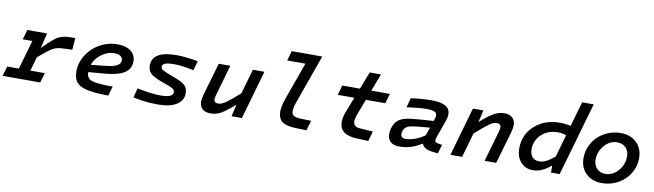

<svg xmlns="http://www.w3.org/2000/svg" viewBox="-52 -1262 6232 1829"><g transform="rotate(10 3063.5 -347.5)"><path d="M-13 0 14 -95H127L208 -376H115L142 -471H334L298 -323Q389 -416 432.5 -443.5Q476 -471 541 -473L606 -475L597 -360L517 -357Q484 -356 461.5 -352Q439 -348 415 -336Q391 -323 359 -298Q327 -273 277 -231L238 -95H378L350 0Z M1037 -81 1010 10Q936 10 882.5 5Q829 0 791 -10Q727 -27 699 -63Q671 -99 671 -169Q671 -229 699 -288.5Q727 -348 777 -394Q826 -438 886 -462Q946 -486 1011 -486Q1095 -486 1142.5 -450Q1190 -414 1190 -352Q1190 -278 1131 -240Q1072 -202 945 -190L784 -177Q784 -175 784 -174.5Q784 -174 784 -172Q784 -117 835 -99Q886 -81 1037 -81ZM1079 -343Q1079 -368 1057.5 -382.5Q1036 -397 1000 -397Q933 -397 875.5 -355Q818 -313 795 -249L944 -265Q1013 -272 1046 -291Q1079 -310 1079 -343Z M1733 -137Q1733 -68 1669.5 -28Q1606 12 1492 12Q1431 12 1377 6.5Q1323 1 1250 -14L1273 -106Q1338 -92 1396.5 -84.5Q1455 -77 1497 -77Q1558 -77 1589 -89.5Q1620 -102 1620 -127Q1620 -146 1607 -157.5Q1594 -169 1554 -184L1488 -208Q1409 -237 1379.5 -265Q1350 -293 1350 -343Q1350 -412 1409 -447Q1468 -482 1583 -482Q1627 -482 1683 -476Q1739 -470 1793 -460L1767 -368Q1713 -380 1665 -386.5Q1617 -393 1580 -393Q1520 -393 1492 -383Q1464 -373 1464 -351Q1464 -333 1474.5 -324Q1485 -315 1527 -298L1591 -273Q1676 -242 1704.5 -215Q1733 -188 1733 -137Z M2301 0H2201L2228 -116Q2146 -44 2098.5 -17.5Q2051 9 1999 9Q1948 9 1919.5 -16.5Q1891 -42 1891 -87Q1891 -100 1894 -117.5Q1897 -135 1904 -160L1994 -471H2106L2021 -174Q2017 -162 2015 -152Q2013 -142 2013 -132Q2013 -115 2023.5 -105.5Q2034 -96 2053 -96Q2085 -96 2127 -125Q2169 -154 2256 -232L2324 -471H2436Z M2650 -127Q2650 -154 2657.5 -187Q2665 -220 2681 -264L2807 -615H2631L2658 -710H2953L2789 -249Q2776 -214 2771 -193.5Q2766 -173 2766 -152Q2766 -121 2783.5 -107.5Q2801 -94 2843 -92L2955 -88L2927 8L2815 5Q2726 1 2688 -29.5Q2650 -60 2650 -127Z M3434 -376 3382 -239Q3371 -211 3366 -190.5Q3361 -170 3361 -156Q3361 -128 3378 -114Q3395 -100 3432 -98L3552 -90L3525 6L3418 2Q3330 -1 3287 -33.5Q3244 -66 3244 -129Q3244 -155 3250.5 -182Q3257 -209 3272 -246L3322 -376H3162L3189 -471H3360L3425 -639H3534L3470 -471H3649L3622 -376Z M4219 -310 4162 -150Q4157 -137 4155 -127.5Q4153 -118 4153 -111Q4153 -100 4160.5 -94Q4168 -88 4187 -85L4223 -79L4198 7L4152 2Q4107 -2 4080 -16.5Q4053 -31 4042 -57H4036Q3981 -23 3931 -8Q3881 7 3822 7Q3768 7 3738.5 -19.5Q3709 -46 3709 -93Q3709 -129 3722 -164.5Q3735 -200 3757 -222Q3784 -249 3830 -261.5Q3876 -274 3967 -280L4106 -290Q4116 -322 4117.5 -330Q4119 -338 4119 -345Q4119 -369 4095 -380Q4071 -391 4017 -391Q3987 -391 3937 -386.5Q3887 -382 3828 -374L3853 -465Q3912 -473 3960 -476.5Q4008 -480 4048 -480Q4142 -480 4187 -454.5Q4232 -429 4232 -376Q4232 -361 4229 -344.5Q4226 -328 4219 -310ZM3824 -114Q3824 -95 3835.5 -85Q3847 -75 3870 -75Q3912 -75 3962 -93Q4012 -111 4055 -143L4082 -221L3982 -212Q3923 -207 3893.5 -199.5Q3864 -192 3849 -177Q3836 -164 3830 -148.5Q3824 -133 3824 -114Z M4453 -471H4554L4527 -354Q4609 -426 4656.5 -452.5Q4704 -479 4756 -479Q4806 -479 4834.5 -453.5Q4863 -428 4863 -383Q4863 -368 4860 -350.5Q4857 -333 4851 -311L4761 0H4649L4734 -297Q4738 -311 4740 -321Q4742 -331 4742 -338Q4742 -356 4731 -365.5Q4720 -375 4701 -375Q4670 -375 4628.5 -345.5Q4587 -316 4499 -237L4431 0H4318Z M5375 0H5291V-68Q5245 -29 5203 -10.5Q5161 8 5114 8Q5044 8 4998.5 -42Q4953 -92 4953 -174Q4953 -307 5048.5 -394.5Q5144 -482 5294 -482Q5321 -482 5346.5 -479Q5372 -476 5398 -470L5467 -710H5579ZM5292 -389Q5194 -389 5132 -330.5Q5070 -272 5070 -188Q5070 -140 5094 -112.5Q5118 -85 5160 -85Q5194 -85 5228 -102Q5262 -119 5309 -158L5371 -374Q5352 -381 5332 -385Q5312 -389 5292 -389Z M5572 -189Q5572 -251 5596 -305Q5620 -359 5661 -399Q5703 -439 5760 -462.5Q5817 -486 5882 -486Q5977 -486 6035.5 -429Q6094 -372 6094 -281Q6094 -219 6070 -165Q6046 -111 6004 -71Q5962 -31 5905.5 -8Q5849 15 5784 15Q5689 15 5630.5 -41.5Q5572 -98 5572 -189ZM5688 -194Q5688 -142 5719.5 -109.5Q5751 -77 5802 -77Q5873 -77 5925.5 -137Q5978 -197 5978 -276Q5978 -328 5946.5 -360.5Q5915 -393 5864 -393Q5792 -393 5740 -333Q5688 -273 5688 -194Z"/></g></svg>

Font: Intel One Mono Medium
Style: Italic
Weight: 500
Italic angle: -16°
Monospace: yes
Designer: Fred Shallcrass
Foundry: Frere-Jones Type LLC
Version: Version 1.400;hotconv 1.1.0;makeotfexe 2.6.0;FJTRelease1.4